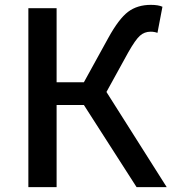

<svg xmlns="http://www.w3.org/2000/svg" viewBox="-20 -770 707 790"><path d="M418 -391.6 666 0H542L325.2 -337.9H212.9V0H96.7V-736.3H212.9V-431.6H325.2L425.8 -614.3Q468.8 -692.4 506.8 -721.2Q544.9 -750 600.6 -750Q631.8 -750 648.4 -742.2L627.9 -634.8Q615.2 -639.6 599.6 -639.6Q574.2 -639.6 555.7 -623Q537.1 -606.4 507.8 -554.7Z"/></svg>

Font: Gen Shin Gothic Medium
Style: Regular
Weight: 500
Designer: [Source Han Sans]
Ryoko NISHIZUKA  (kana & ideographs); Paul D. Hunt (Latin, Greek & Cyrillic); Wenlong ZHANG  (bopomofo
Version: Version 1.002.20150607